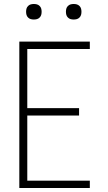

<svg xmlns="http://www.w3.org/2000/svg" viewBox="-20 -944 540 964"><path d="M77 0V-735H431V-698H117V-401H377V-364H117V-37H431V0ZM350 -846Q342 -846 334.5 -848Q327 -850 321 -856Q315 -862 313 -869.5Q311 -877 311 -885Q311 -893 313 -900.5Q315 -908 321 -914Q327 -920 334.5 -922Q342 -924 350 -924Q358 -924 365.5 -922Q373 -920 379 -914Q385 -908 387 -900.5Q389 -893 389 -885Q389 -877 387 -869.5Q385 -862 379 -856Q373 -850 365.5 -848Q358 -846 350 -846ZM150 -846Q142 -846 134.5 -848Q127 -850 121 -856Q115 -862 113 -869.5Q111 -877 111 -885Q111 -893 113 -900.5Q115 -908 121 -914Q127 -920 134.5 -922Q142 -924 150 -924Q158 -924 165.5 -922Q173 -920 179 -914Q185 -908 187 -900.5Q189 -893 189 -885Q189 -877 187 -869.5Q185 -862 179 -856Q173 -850 165.5 -848Q158 -846 150 -846Z"/></svg>

Font: Iosevka Curly Extralight
Style: Regular
Weight: 200
Monospace: yes
Designer: Belleve Invis
Foundry: Belleve Invis
Version: Version 22.1.2; ttfautohint (v1.8.4)